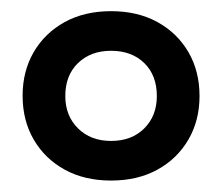

<svg xmlns="http://www.w3.org/2000/svg" viewBox="-20 -782 398 344"><path d="M179 -458.5Q131.5 -458.5 96 -478Q60.5 -497.5 40.5 -531.8Q20.5 -566 20.5 -610.5Q20.5 -654.5 40.5 -688.8Q60.5 -723 96 -742.5Q131.5 -762 179 -762Q226.5 -762 262 -742.5Q297.5 -723 317.5 -688.8Q337.5 -654.5 337.5 -610Q337.5 -566 317.5 -531.8Q297.5 -497.5 262 -478Q226.5 -458.5 179 -458.5ZM179 -529.5Q216 -529.5 238.5 -552Q261 -574.5 261 -610Q261 -647 238.5 -669Q216 -691 179 -691Q142.5 -691 119.8 -669Q97 -647 97 -610Q97 -574.5 119.8 -552Q142.5 -529.5 179 -529.5Z"/></svg>

Font: Hepta Slab Medium
Style: Regular
Weight: 500
Designer: Michael LaGattuta
Foundry: Michael LaGattuta
Version: Version 1.102